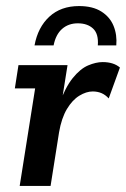

<svg xmlns="http://www.w3.org/2000/svg" viewBox="-20 -614 416 634"><path d="M45 0 96 -322H29L41 -399H203L180 -254L173 -264Q195 -325 220 -356Q245 -387 271 -398Q297 -409 319 -409Q355 -409 376 -391L339 -289Q328 -301 315 -306.5Q302 -312 286 -312Q265 -312 242 -298Q219 -284 201 -254Q183 -224 175 -177L147 0ZM94 -464Q105 -524 143 -559Q181 -594 241 -594Q286 -594 314.5 -576Q343 -558 355 -528.5Q367 -499 364 -464H303Q306 -502 287.5 -519.5Q269 -537 237 -537Q206 -537 185 -518.5Q164 -500 157 -464Z"/></svg>

Font: Rokkitt SemiBold
Style: Italic
Weight: 600
Italic angle: -9°
Designer: Vernon Adams
Foundry: Vernon Adams
Version: Version 3.103